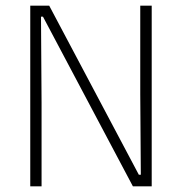

<svg xmlns="http://www.w3.org/2000/svg" viewBox="-20 -659 643 679"><path d="M87 -639H154L471 -41H478L476 -326.5V-639H516.5V0H450L132 -600H125L127 -296V0H87Z"/></svg>

Font: Anek Kannada ExtraLight
Style: Regular
Weight: 250
Version: Version 1.003